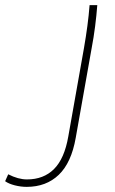

<svg xmlns="http://www.w3.org/2000/svg" viewBox="-213 -511 447 748"><path d="M114 -323Q122 -369 127.5 -410.5Q133 -452 136 -491H166Q163 -451 157.5 -408Q152 -365 144 -323L82 26Q65 123 16 170Q-33 217 -109 217Q-132 217 -155.5 211Q-179 205 -193 195L-181 168Q-142 188 -108 188Q-43 188 -2.5 147.5Q38 107 53 21Z"/></svg>

Font: Livvic Thin
Style: Italic
Weight: 250
Italic angle: -10°
Designer: Jacques Le Bailly, Baron von Fonthausen
Version: Version 1.001; ttfautohint (v1.8.2)